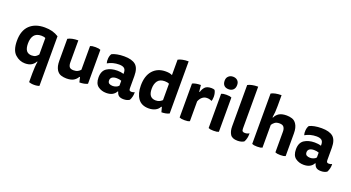

<svg xmlns="http://www.w3.org/2000/svg" viewBox="-61 -1526 4642 2539"><g transform="rotate(20 2260.5 -256.0)"><path d="M390.6 -57.6Q383.8 -22.5 380.9 23.4Q377.9 69.3 377.9 109.4Q377.9 150.4 377.9 233.4Q388.7 238.3 406.2 241.2Q424.8 245.1 451.2 245.1Q477.5 245.1 495.1 241.2Q513.7 238.3 523.4 233.4Q523.4 0 523.4 -464.8Q482.4 -491.2 433.6 -504.9Q383.8 -517.6 327.1 -517.6Q193.4 -517.6 116.2 -444.3Q39.1 -370.1 39.1 -227.5Q39.1 -91.8 101.6 -36.1Q163.1 19.5 240.2 19.5Q298.8 19.5 334 -3.9Q369.1 -28.3 382.8 -57.6Q385.7 -57.6 390.6 -57.6ZM379.9 -156.2Q366.2 -137.7 344.7 -123Q323.2 -109.4 288.1 -109.4Q239.3 -109.4 213.9 -140.6Q188.5 -172.9 188.5 -242.2Q188.5 -315.4 219.7 -357.4Q252 -399.4 322.3 -399.4Q339.8 -399.4 354.5 -396.5Q369.1 -393.6 379.9 -387.7Q379.9 -310.5 379.9 -156.2Z M987.3 -59.6Q991.2 -43 1003.9 9.8Q1038.1 9.8 1067.4 3.9Q1097.7 -2 1117.2 -12.7Q1117.2 -171.9 1117.2 -490.2Q1107.4 -495.1 1088.9 -499Q1071.3 -502 1044.9 -502Q1018.6 -502 1000 -499Q982.4 -495.1 971.7 -490.2Q971.7 -378.9 971.7 -157.2Q958 -139.6 934.6 -127Q911.1 -114.3 876 -114.3Q832 -114.3 816.4 -135.7Q800.8 -157.2 800.8 -198.2Q800.8 -301.8 800.8 -507.8Q753.9 -507.8 717.8 -500Q681.6 -492.2 656.2 -477.5Q656.2 -462.9 656.2 -432.6Q656.2 -368.2 656.2 -172.9Q656.2 -128.9 663.1 -97.7Q670.9 -66.4 683.6 -44.9Q708 -4.9 746.1 7.8Q784.2 19.5 822.3 19.5Q887.7 19.5 924.8 -2.9Q961.9 -26.4 978.5 -59.6Q981.4 -59.6 987.3 -59.6Z M1528.3 -51.8Q1536.1 -16.6 1559.6 2Q1583 19.5 1627 19.5Q1652.3 19.5 1672.9 13.7Q1693.4 7.8 1710 -2.9Q1722.7 -24.4 1730.5 -56.6Q1736.3 -81.1 1736.3 -102.5Q1736.3 -111.3 1735.4 -120.1Q1727.5 -115.2 1716.8 -111.3Q1705.1 -108.4 1692.4 -108.4Q1677.7 -108.4 1668 -115.2Q1658.2 -123 1658.2 -146.5Q1658.2 -204.1 1658.2 -319.3Q1658.2 -429.7 1606.4 -473.6Q1553.7 -517.6 1445.3 -517.6Q1389.6 -517.6 1345.7 -508.8Q1300.8 -500 1273.4 -485.4Q1255.9 -460 1252 -419.9Q1248 -379.9 1257.8 -350.6Q1291 -370.1 1333 -381.8Q1374 -392.6 1418 -392.6Q1466.8 -392.6 1490.2 -374Q1513.7 -355.5 1513.7 -309.6Q1513.7 -305.7 1513.7 -295.9Q1492.2 -302.7 1469.7 -305.7Q1447.3 -308.6 1422.9 -308.6Q1335.9 -308.6 1277.3 -270.5Q1218.8 -231.4 1218.8 -139.6Q1218.8 -52.7 1267.6 -16.6Q1316.4 19.5 1382.8 19.5Q1434.6 19.5 1468.8 1Q1503.9 -18.6 1520.5 -51.8Q1523.4 -51.8 1528.3 -51.8ZM1516.6 -131.8Q1502 -113.3 1478.5 -105.5Q1456.1 -96.7 1432.6 -96.7Q1402.3 -96.7 1382.8 -108.4Q1363.3 -121.1 1363.3 -150.4Q1363.3 -178.7 1384.8 -195.3Q1407.2 -211.9 1450.2 -211.9Q1468.8 -211.9 1485.4 -209Q1502 -206.1 1516.6 -200.2Q1516.6 -177.7 1516.6 -131.8Z M2121.1 -500Q2103.5 -508.8 2079.1 -513.7Q2055.7 -517.6 2028.3 -517.6Q1915 -517.6 1847.7 -442.4Q1781.2 -367.2 1781.2 -230.5Q1781.2 -118.2 1830.1 -48.8Q1878.9 19.5 1980.5 19.5Q2030.3 19.5 2071.3 0Q2111.3 -19.5 2130.9 -58.6Q2133.8 -58.6 2139.6 -58.6Q2143.6 -42 2158.2 9.8Q2188.5 9.8 2217.8 3.9Q2246.1 -2 2266.6 -12.7Q2266.6 -257.8 2266.6 -746.1Q2217.8 -746.1 2182.6 -738.3Q2146.5 -731.4 2121.1 -716.8Q2121.1 -644.5 2121.1 -500ZM2123 -148.4Q2108.4 -134.8 2086.9 -123Q2065.4 -111.3 2032.2 -111.3Q1982.4 -111.3 1956.1 -142.6Q1930.7 -173.8 1930.7 -240.2Q1930.7 -308.6 1961.9 -350.6Q1993.2 -391.6 2060.5 -391.6Q2077.1 -391.6 2093.8 -388.7Q2110.4 -385.7 2123 -378.9Q2123 -301.8 2123 -148.4Z M2543 -416Q2541 -416 2535.2 -416Q2532.2 -439.5 2525.4 -507.8Q2489.3 -507.8 2459 -502Q2427.7 -496.1 2408.2 -485.4Q2408.2 -468.8 2408.2 -436.5Q2408.2 -329.1 2408.2 -7.8Q2418 -2.9 2436.5 1Q2455.1 3.9 2480.5 3.9Q2506.8 3.9 2525.4 1Q2543 -2.9 2552.7 -7.8Q2552.7 -100.6 2552.7 -287.1Q2567.4 -326.2 2594.7 -349.6Q2623 -374 2661.1 -374Q2684.6 -374 2700.2 -369.1Q2715.8 -365.2 2729.5 -357.4Q2733.4 -367.2 2736.3 -381.8Q2739.3 -396.5 2739.3 -418Q2739.3 -446.3 2733.4 -468.8Q2728.5 -490.2 2717.8 -508.8Q2709 -513.7 2697.3 -515.6Q2685.5 -517.6 2670.9 -517.6Q2609.4 -517.6 2581.1 -487.3Q2553.7 -457 2543 -416Z M2816.4 -7.8Q2826.2 -2.9 2844.7 1Q2863.3 3.9 2888.7 3.9Q2915 3.9 2933.6 1Q2951.2 -2.9 2960.9 -7.8Q2960.9 -168.9 2960.9 -490.2Q2951.2 -495.1 2933.6 -499Q2915 -502 2888.7 -502Q2863.3 -502 2844.7 -499Q2826.2 -495.1 2816.4 -490.2Q2816.4 -450.2 2816.4 -369.1Q2816.4 -279.3 2816.4 -7.8ZM2888.7 -756.8Q2850.6 -756.8 2826.2 -733.4Q2800.8 -710.9 2800.8 -669.9Q2800.8 -626 2824.2 -602.5Q2846.7 -580.1 2888.7 -580.1Q2927.7 -580.1 2952.1 -603.5Q2976.6 -627 2976.6 -670.9Q2976.6 -711.9 2952.1 -734.4Q2927.7 -756.8 2888.7 -756.8Z M3320.3 -2.9Q3335 -24.4 3342.8 -60.5Q3348.6 -86.9 3348.6 -111.3Q3348.6 -120.1 3348.6 -127.9Q3335 -119.1 3319.3 -114.3Q3304.7 -110.4 3287.1 -110.4Q3265.6 -110.4 3254.9 -120.1Q3245.1 -129.9 3245.1 -158.2Q3245.1 -353.5 3245.1 -746.1Q3197.3 -746.1 3161.1 -738.3Q3126 -731.4 3100.6 -716.8Q3100.6 -688.5 3100.6 -631.8Q3100.6 -507.8 3100.6 -133.8Q3100.6 -67.4 3127.9 -23.4Q3155.3 19.5 3230.5 19.5Q3257.8 19.5 3280.3 13.7Q3302.7 7.8 3320.3 -2.9Z M3574.2 -328.1Q3588.9 -351.6 3612.3 -369.1Q3635.7 -386.7 3676.8 -386.7Q3721.7 -386.7 3738.3 -363.3Q3755.9 -339.8 3755.9 -299.8Q3755.9 -203.1 3755.9 -7.8Q3765.6 -2.9 3784.2 1Q3801.8 3.9 3828.1 3.9Q3854.5 3.9 3873 1Q3890.6 -2.9 3900.4 -7.8Q3900.4 -114.3 3900.4 -326.2Q3900.4 -369.1 3892.6 -400.4Q3884.8 -431.6 3871.1 -453.1Q3846.7 -493.2 3807.6 -505.9Q3769.5 -517.6 3731.4 -517.6Q3662.1 -517.6 3624 -493.2Q3585.9 -467.8 3569.3 -429.7Q3566.4 -429.7 3561.5 -429.7Q3567.4 -464.8 3571.3 -507.8Q3574.2 -550.8 3574.2 -593.8Q3574.2 -644.5 3574.2 -746.1Q3526.4 -746.1 3490.2 -738.3Q3455.1 -731.4 3429.7 -716.8Q3429.7 -676.8 3429.7 -596.7Q3429.7 -449.2 3429.7 -7.8Q3439.5 -2.9 3458 1Q3476.6 3.9 3502 3.9Q3528.3 3.9 3546.9 1Q3564.5 -2.9 3574.2 -7.8Q3574.2 -114.3 3574.2 -328.1Z M4306.6 -51.8Q4314.5 -16.6 4337.9 2Q4361.3 19.5 4405.3 19.5Q4430.7 19.5 4451.2 13.7Q4471.7 7.8 4488.3 -2.9Q4501 -24.4 4508.8 -56.6Q4514.6 -81.1 4514.6 -102.5Q4514.6 -111.3 4513.7 -120.1Q4505.9 -115.2 4495.1 -111.3Q4483.4 -108.4 4470.7 -108.4Q4456.1 -108.4 4446.3 -115.2Q4436.5 -123 4436.5 -146.5Q4436.5 -204.1 4436.5 -319.3Q4436.5 -429.7 4384.8 -473.6Q4332 -517.6 4223.6 -517.6Q4168 -517.6 4124 -508.8Q4079.1 -500 4051.8 -485.4Q4034.2 -460 4030.3 -419.9Q4026.4 -379.9 4036.1 -350.6Q4069.3 -370.1 4111.3 -381.8Q4152.3 -392.6 4196.3 -392.6Q4245.1 -392.6 4268.6 -374Q4292 -355.5 4292 -309.6Q4292 -305.7 4292 -295.9Q4270.5 -302.7 4248 -305.7Q4225.6 -308.6 4201.2 -308.6Q4114.3 -308.6 4055.7 -270.5Q3997.1 -231.4 3997.1 -139.6Q3997.1 -52.7 4045.9 -16.6Q4094.7 19.5 4161.1 19.5Q4212.9 19.5 4247.1 1Q4282.2 -18.6 4298.8 -51.8Q4301.8 -51.8 4306.6 -51.8ZM4294.9 -131.8Q4280.3 -113.3 4256.8 -105.5Q4234.4 -96.7 4210.9 -96.7Q4180.7 -96.7 4161.1 -108.4Q4141.6 -121.1 4141.6 -150.4Q4141.6 -178.7 4163.1 -195.3Q4185.5 -211.9 4228.5 -211.9Q4247.1 -211.9 4263.7 -209Q4280.3 -206.1 4294.9 -200.2Q4294.9 -177.7 4294.9 -131.8Z"/></g></svg>

Font: cl
Style: Bold
Weight: 400
Designer: Mitja Miklavcic
Version: Version 7.504; 2011; Build 1021